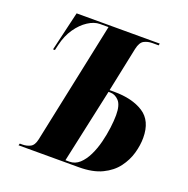

<svg xmlns="http://www.w3.org/2000/svg" viewBox="-127 -834 931 953"><g transform="rotate(20 338.0 -357.0)"><path d="M71 0 74 -10H87Q110 -10 129 -19.5Q148 -29 155 -62L290 -704H245Q215 -704 182.5 -683Q150 -662 124 -624.5Q98 -587 86 -536L79 -506H69L118 -714H557L555 -704H522Q498 -704 478.5 -694Q459 -684 451 -647L402 -412H426Q522 -412 581 -374Q640 -336 640 -246Q640 -207 628 -164.5Q616 -122 588 -84.5Q560 -47 511.5 -23.5Q463 0 389 0ZM336 -10Q366 -10 389 -31Q412 -52 428.5 -86Q445 -120 455 -159.5Q465 -199 470 -238Q475 -277 475 -306Q475 -359 455 -380.5Q435 -402 409 -402H400L315 -10Z"/></g></svg>

Font: Noto Serif Display ExtraCondensed Black
Style: Italic
Weight: 900
Width: 2
Italic angle: -12°
Designer: Monotype Design Team
Foundry: Monotype Imaging Inc.
Version: Version 2.009